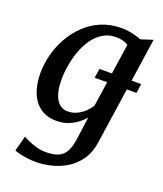

<svg xmlns="http://www.w3.org/2000/svg" viewBox="-148 -662 855 1009"><g transform="rotate(20 279.0 -158.0)"><path d="M312.5 -272 320.5 -324H553.5L546.5 -272ZM447 37.5Q439 97.5 410.8 138.5Q382.5 179.5 342.8 204Q303 228.5 258.2 239.2Q213.5 250 171.5 250Q148.5 250 125 247Q101.5 244 82 239.2Q62.5 234.5 52 230L74.5 144Q84.5 150.5 105 159.8Q125.5 169 151.5 176.2Q177.5 183.5 204 183.5Q244 183.5 270.5 173.2Q297 163 312.5 137.2Q328 111.5 334.5 66L352.5 -63Q336 -44.5 313.8 -27.8Q291.5 -11 263.2 -0.5Q235 10 202 10Q145 10 108.2 -17.2Q71.5 -44.5 53.8 -91.5Q36 -138.5 36 -197.5Q36 -248 49.2 -300Q62.5 -352 89 -399.5Q115.5 -447 154.5 -484.5Q193.5 -522 244.2 -543.8Q295 -565.5 358 -565.5Q388 -565.5 418.2 -558.8Q448.5 -552 469 -543.5L535.5 -565ZM415 -492.5Q401.5 -502 383.8 -506.5Q366 -511 347 -511Q305.5 -511 273.5 -491.5Q241.5 -472 218.5 -439.2Q195.5 -406.5 180.8 -366.2Q166 -326 159 -283.5Q152 -241 152 -202.5Q152 -168 157.8 -141Q163.5 -114 174.8 -95.2Q186 -76.5 202 -66.8Q218 -57 238 -57Q266 -57 289.8 -68.2Q313.5 -79.5 332 -97Q350.5 -114.5 362 -133.5Z"/></g></svg>

Font: Merriweather 24pt Medium
Style: Italic
Weight: 500
Italic angle: -7.8°
Version: Version 2.101